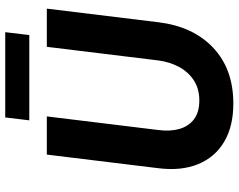

<svg xmlns="http://www.w3.org/2000/svg" viewBox="-109 -791 912 734"><g transform="rotate(-90 347.0 -424.0)"><path d="M318 12Q231 12 172 -23Q113 -58 86.5 -122.5Q60 -187 71 -275L123 -701H269L217 -275Q211 -230 221 -194.5Q231 -159 258 -138.5Q285 -118 330 -118Q374 -118 406 -138.5Q438 -159 457.5 -194.5Q477 -230 483 -275L535 -701H681L629 -275Q613 -142 531.5 -65Q450 12 318 12ZM254 -768 265 -860H591L580 -768Z"/></g></svg>

Font: Inclusive Sans
Style: Italic
Weight: 400
Italic angle: -7°
Designer: Olivia King
Foundry: Olivia King
Version: Version 2.004